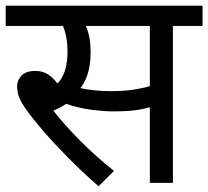

<svg xmlns="http://www.w3.org/2000/svg" viewBox="-20 -642 731 674"><path d="M245 -551 273 -566Q284 -550 291 -523Q298 -496 298 -458Q298 -414 287.5 -381.5Q277 -349 258 -328L257 -319Q239 -296 214.5 -279Q190 -262 159 -250L163 -259Q204 -206 260.5 -149Q317 -92 380 -42L326 12Q270 -37 220.5 -87Q171 -137 133 -181Q95 -225 73 -256Q51 -287 45.5 -305Q40 -323 40 -340Q40 -359 55 -376Q70 -393 104 -393Q129 -393 147.5 -381.5Q166 -370 181 -349.5Q196 -329 209 -300L148 -331Q176 -339 190.5 -359Q205 -379 211 -405.5Q217 -432 217 -458Q217 -496 210 -523.5Q203 -551 194 -564L237 -551H0V-622H417V-551ZM587 -551V0H506V-551H396V-622H691V-551ZM369 -322Q403 -322 431 -325Q459 -328 487 -334.5Q515 -341 547 -353V-280Q504 -263 468.5 -257Q433 -251 380 -251Q347 -251 310.5 -255.5Q274 -260 242 -268.5Q210 -277 190 -287L210 -347Q230 -340 256 -334Q282 -328 311 -325Q340 -322 369 -322Z"/></svg>

Font: Noto Sans Ambassadori
Style: Regular
Weight: 400
Designer: Monotype Design Team
Foundry: Monotype Imaging Inc.
Version: Version 2.013